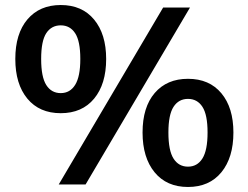

<svg xmlns="http://www.w3.org/2000/svg" viewBox="-20 -735 990 765"><path d="M321 0H214L630 -705H737ZM222 -284Q137 -284 89 -342Q41 -400 41 -500Q41 -601 89.5 -658Q138 -715 222 -715Q307 -715 355 -657Q403 -599 403 -500Q403 -400 355 -342Q307 -284 222 -284ZM222 -364Q259 -364 279.5 -397Q300 -430 300 -500Q300 -571 279.5 -602.5Q259 -634 222 -634Q185 -634 164.5 -603Q144 -572 144 -500Q144 -428 164.5 -396Q185 -364 222 -364ZM729 10Q644 10 596 -48.5Q548 -107 548 -207Q548 -308 596.5 -364.5Q645 -421 729 -421Q814 -421 862 -363.5Q910 -306 910 -207Q910 -107 862 -48.5Q814 10 729 10ZM729 -71Q766 -71 786.5 -103.5Q807 -136 807 -207Q807 -278 786.5 -309.5Q766 -341 729 -341Q692 -341 671.5 -309.5Q651 -278 651 -207Q651 -135 671.5 -103Q692 -71 729 -71Z"/></svg>

Font: Mulish ExtraLight
Style: Regular
Weight: 200
Designer: Vernon Adams
Foundry: Vernon Adams
Version: Version 3.603